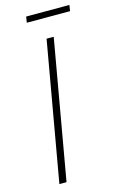

<svg xmlns="http://www.w3.org/2000/svg" viewBox="-126 -882 578 935"><g transform="rotate(-15 162.5 -415.0)"><path d="M175 -700H211L88 0H52ZM107 -830H325L320 -800H102Z"/></g></svg>

Font: Bai Jamjuree ExtraLight
Style: Italic
Weight: 275
Italic angle: -10°
Version: Version 1.000; ttfautohint (v1.6)